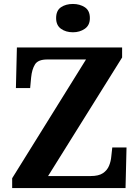

<svg xmlns="http://www.w3.org/2000/svg" viewBox="-20 -955 707 975"><path d="M41.8 0V-49.9L416.8 -653H220.1Q173.2 -653 157.7 -627.9Q142.1 -602.8 138.1 -561.7L133.1 -507.7H60.8L65.8 -714H600.1V-663.1L224.1 -61H440.2Q481.2 -61 502.8 -75.7Q524.5 -90.4 533.8 -113.3Q543.2 -136.1 545.2 -161L550.2 -206.3H622.5L617.5 0ZM350.4 -791.1Q314.3 -791.1 289.6 -808.9Q265 -826.7 265 -863Q265 -901.5 289.6 -918.2Q314.3 -934.9 350.4 -934.9Q385 -934.9 410.7 -918.2Q436.4 -901.5 436.4 -863Q436.4 -826.7 410.7 -808.9Q385 -791.1 350.4 -791.1Z"/></svg>

Font: Noto Serif Telugu
Style: Regular
Weight: 400
Designer: Jelle Bosma - Monotype Design Team
Foundry: Monotype Imaging Inc.
Version: Version 2.003